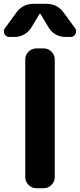

<svg xmlns="http://www.w3.org/2000/svg" viewBox="-52 -983 418 1003"><path d="M-3 -790Q-21 -790 -29 -806Q-37 -822 -26 -836L34 -918Q66 -963 124 -963H190Q247 -963 280 -918L340 -836Q350 -822 342.5 -806Q335 -790 317 -790H289Q262 -790 239 -803Q216 -816 203 -838L159 -911Q159 -912 157 -912Q155 -912 155 -911L111 -838Q97 -816 74 -803Q51 -790 25 -790ZM177 -730Q200 -730 217 -713Q234 -696 234 -673V-57Q234 -34 217 -17Q200 0 177 0H137Q114 0 97 -17Q80 -34 80 -57V-673Q80 -696 97 -713Q114 -730 137 -730Z"/></svg>

Font: Rounded Mplus 1c Bold
Style: Bold
Weight: 700
Version: Version 1.059.20150529